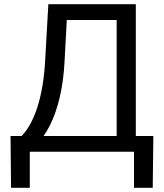

<svg xmlns="http://www.w3.org/2000/svg" viewBox="-20 -731 790 925"><path d="M718.8 -75.7H634.3V-710.9H212.9L197.3 -434.6C184.1 -205.1 117.7 -109.4 84 -75.7H30.8L33.2 173.8H123.5V0H625.5V173.8H715.8ZM221.2 -128.4C256.3 -198.7 284.2 -300.8 291 -434.6L301.8 -634.8H542V-75.7H189.9C200.7 -90.8 210.9 -108.4 221.2 -128.4Z"/></svg>

Font: Bert Sans
Style: Regular
Weight: 400
Designer: Christian Robertson (Google), Cristiano Sobral
Foundry: Google, Cristiano Sobral
Version: Version 3.101